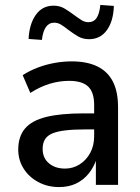

<svg xmlns="http://www.w3.org/2000/svg" viewBox="-20 -750 569 779"><path d="M220 9Q173 9 135 -11.5Q97 -32 75.5 -66.5Q54 -101 54 -143Q54 -196 81.5 -228.5Q109 -261 167.5 -275.5Q226 -290 320 -290H376V-225H327Q279 -225 245.5 -221Q212 -217 192 -208.5Q172 -200 162.5 -184.5Q153 -169 153 -146Q153 -109 178.5 -87.5Q204 -66 244 -66Q276 -66 303 -83Q330 -100 346 -129.5Q362 -159 362 -197V-324Q362 -376 337.5 -399Q313 -422 260 -422Q222 -422 183 -410.5Q144 -399 103 -373L72 -445Q100 -463 132.5 -475.5Q165 -488 200.5 -494.5Q236 -501 271 -501Q332 -501 374 -481Q416 -461 437.5 -420Q459 -379 459 -314V0H369V-106H372Q361 -72 340 -46Q319 -20 289 -5.5Q259 9 220 9ZM150 -588 96 -592Q99 -653 125.5 -690Q152 -727 197 -727Q223 -727 242.5 -715Q262 -703 281 -689Q297 -677 310.5 -668.5Q324 -660 338 -660Q361 -660 372.5 -678Q384 -696 387 -730L442 -726Q440 -664 413.5 -627.5Q387 -591 341 -591Q316 -591 296.5 -602.5Q277 -614 257 -629Q242 -641 228.5 -649.5Q215 -658 200 -658Q179 -658 166.5 -640.5Q154 -623 150 -588Z"/></svg>

Font: Nunito Sans 10pt SemiCondensed SemiBold
Style: Regular
Weight: 600
Width: 4
Designer: Vernon Adams
Foundry: Vernon Adams
Version: Version 3.101;gftools[0.9.27]